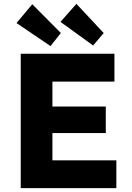

<svg xmlns="http://www.w3.org/2000/svg" viewBox="-20 -980 685 1000"><path d="M88 0V-700H576V-555H253V-425H531V-287H253V-145H586V0ZM465 -743 295 -866 378 -960 520 -808ZM243 -740 66 -860 148 -958 297 -808Z"/></svg>

Font: Lexend Deca
Style: Bold
Weight: 700
Designer: Bonnie Shaver-Troup, Thomas Jockin
Foundry: Lexend
Version: Version 1.008; ttfautohint (v1.8.4.7-5d5b)